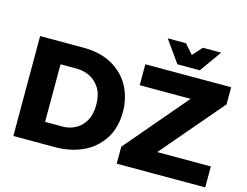

<svg xmlns="http://www.w3.org/2000/svg" viewBox="-118 -1106 1677 1301"><g transform="rotate(15 721.0 -455.0)"><path d="M363 0H68V-701H370Q491 -701 574 -654Q661 -603.5 702 -523.5Q743 -443.5 743 -351Q743 -238 692.5 -159.5Q638.5 -77.5 551.8 -38.8Q465 0 363 0ZM375 -148Q420 -148 461.5 -169Q503 -190 530.5 -236.5Q556 -281 556 -349Q556 -418.5 529 -463.5Q499.5 -510.5 456 -531.2Q412.5 -552 366 -552H251V-148ZM1414 0H793V-119L1163 -554H806V-701H1408V-581L1038 -147H1414ZM1173 -757H1016L907 -910H1035L1094 -843L1154 -910H1282Z"/></g></svg>

Font: Argentum Novus
Style: Bold
Weight: 700
Designer: Julieta Ulanovsky (font) & Cristiano Sobral (main changes)
Foundry: Julieta Ulanovsky (font) & Cristiano Sobral (main changes)
Version: Version 3.00;November 27, 2020;FontCreator 13.0.0.2655 64-bi